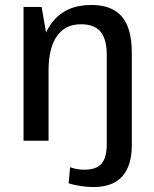

<svg xmlns="http://www.w3.org/2000/svg" viewBox="-20 -568 620 775"><path d="M357 187Q333 187 306 183Q279 179 257 172L263 107Q276 112 291 114.5Q306 117 320 117Q369 117 390 92.5Q411 68 411 13V-12H512V18Q512 101 473.5 144Q435 187 357 187ZM411 -345Q411 -410 386 -440Q361 -470 307 -470Q243 -470 209.5 -422Q176 -374 176 -282L136 -211V-272Q136 -407 190.5 -477.5Q245 -548 348 -548Q432 -548 472 -501Q512 -454 512 -356V0H411ZM75 -540H148L176 -378V0H75Z"/></svg>

Font: Pathway Extreme SemiCondensed Medium
Style: Regular
Weight: 500
Width: 4
Version: Version 1.001;gftools[0.9.26]